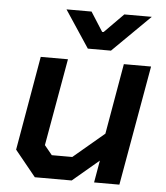

<svg xmlns="http://www.w3.org/2000/svg" viewBox="-51 -749 685 794"><g transform="rotate(5 291.5 -351.5)"><path d="M36 -107 104 -498H217L153 -136L185 -97H270L398 -205L449 -498H562L474 0H369L385 -92L276 0H123ZM193 -703H297L348 -623H354L433 -703H547L391 -549H295Z"/></g></svg>

Font: Chakra Petch SemiBold
Style: Italic
Weight: 600
Italic angle: -10°
Designer: Katatrad Aksorn Co.,Ltd.
Foundry: Cadson Demak Co.,Ltd.
Version: Version 1.000; ttfautohint (v1.6)